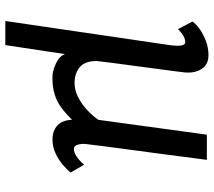

<svg xmlns="http://www.w3.org/2000/svg" viewBox="-60 -542 785 704"><g transform="rotate(90 332.0 -190.5)"><path d="M145.8 182H57.4L146.2 -422.3Q148.1 -435.8 148.3 -448.5Q148.6 -461.1 145.5 -469.4Q142.5 -477.6 135.1 -477.6Q123.5 -477.6 111.9 -470.8Q100.3 -464.1 87.3 -451.1L59.4 -504.1Q67.4 -516.2 86.2 -529.9Q104.9 -543.5 130.1 -553.2Q155.4 -562.9 182.5 -562.9Q217.1 -562.9 233.3 -537.8Q249.4 -512.8 246.1 -476.1Q244.7 -463.5 240.8 -433.3Q237 -403.2 231.6 -363.7Q226.3 -324.2 220.9 -283.4Q215.4 -242.6 210.8 -207.9Q206.2 -173.1 204.2 -153.1Q204.2 -109.6 227 -90.7Q249.7 -71.9 284.8 -71.9Q311.5 -71.9 336.9 -85Q362.4 -98.1 383.8 -118Q405.3 -137.9 419.8 -158.8L474.3 -557H566.6Q554.4 -461.6 544.9 -390.3Q535.4 -318.9 528.3 -266.4Q521.2 -214 516.3 -176Q511.3 -138.1 508.2 -109.7Q507.4 -94.1 511.7 -81.8Q516.1 -69.5 526.1 -69.5Q539.1 -69.5 553.3 -78.6Q567.6 -87.8 584.6 -106.9L613 -57.5Q603.7 -45.1 585.6 -29.4Q567.4 -13.8 543.4 -2.4Q519.4 9 492.1 9Q460.4 9 440.9 -8.6Q421.5 -26.2 419.5 -62.5Q397.3 -39.9 375.6 -23.7Q354 -7.5 327.4 0.9Q300.8 9.3 263.4 9.3Q240.1 9 213.2 -3.6Q186.2 -16.2 178.8 -36.4Z"/></g></svg>

Font: Merriweather Sans Variable Regular
Style: Italic
Weight: 300
Italic angle: -8°
Designer: Eben Sorkin
Foundry: Eben Sorkin
Version: Version 2.001